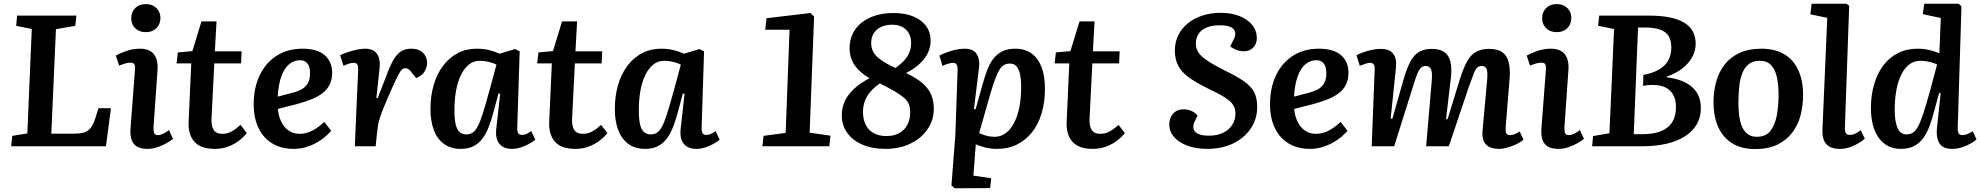

<svg xmlns="http://www.w3.org/2000/svg" viewBox="-20 -787 10654 1033"><path d="M46 -56 127 -69 151 -631 67 -648 72 -703H391L385 -648L281 -630L256 -68H385Q410 -68 430.5 -73.5Q451 -79 466 -96.5Q481 -114 493 -151L510 -205H577L550 0H40Z M706 -409Q708 -431 703 -440.5Q698 -450 682 -450Q670 -450 655.5 -446Q641 -442 621 -434L603 -488Q622 -499 658 -512Q694 -525 734 -525Q766 -525 788 -512.5Q810 -500 820.5 -473Q831 -446 827 -404L806 -103Q805 -82 809.5 -71Q814 -60 830 -60Q842 -60 857 -67Q872 -74 889 -87L911 -40Q899 -30 877.5 -17.5Q856 -5 829 4.5Q802 14 773 14Q737 14 716 1Q695 -12 687.5 -36.5Q680 -61 682 -93ZM686 -689Q686 -722 707.5 -743.5Q729 -765 765 -765Q788 -765 805.5 -755.5Q823 -746 833 -729Q843 -712 843 -690Q843 -657 821.5 -635.5Q800 -614 765 -614Q729 -614 707.5 -635Q686 -656 686 -689Z M937 -505 1015 -512 1064 -672H1145L1136 -511H1280L1277 -446H1133L1118 -149Q1116 -109 1129.5 -88Q1143 -67 1177 -67Q1204 -67 1227.5 -80.5Q1251 -94 1274 -115L1308 -71Q1290 -48 1263.5 -28.5Q1237 -9 1205 2.5Q1173 14 1135 14Q1059 14 1025 -25.5Q991 -65 995 -135L1009 -446H930Z M1608 -525Q1687 -525 1727 -490Q1767 -455 1767 -396Q1767 -358 1753 -330.5Q1739 -303 1713 -284Q1687 -265 1652.5 -251.5Q1618 -238 1577 -227L1475 -201Q1478 -165 1492 -134.5Q1506 -104 1531.5 -85.5Q1557 -67 1592 -67Q1614 -67 1636 -74Q1658 -81 1680 -95.5Q1702 -110 1725 -131L1762 -83Q1748 -67 1728 -50Q1708 -33 1681.5 -18.5Q1655 -4 1624.5 5Q1594 14 1560 14Q1493 14 1444.5 -15.5Q1396 -45 1370.5 -99Q1345 -153 1345 -225Q1345 -315 1377.5 -382.5Q1410 -450 1469 -487.5Q1528 -525 1608 -525ZM1648 -394Q1648 -415 1642.5 -430Q1637 -445 1625 -454Q1613 -463 1594 -463Q1561 -463 1535 -441Q1509 -419 1493.5 -375.5Q1478 -332 1474 -267L1554 -288Q1585 -296 1606 -308.5Q1627 -321 1637.5 -341.5Q1648 -362 1648 -394Z M1907 -411Q1908 -429 1903 -439Q1898 -449 1882 -449Q1872 -449 1859 -445Q1846 -441 1828 -433L1810 -490Q1829 -499 1853 -507Q1877 -515 1901 -520Q1925 -525 1944 -525Q1989 -525 2008.5 -497Q2028 -469 2022 -418L2005 -260L2012 -259L2064 -393Q2081 -439 2099 -468.5Q2117 -498 2139 -511.5Q2161 -525 2193 -525Q2222 -525 2241 -514Q2260 -503 2269 -485.5Q2278 -468 2278 -449Q2278 -425 2264 -402Q2250 -379 2219 -367L2197 -394Q2186 -410 2178 -415Q2170 -420 2160 -420Q2153 -420 2146.5 -416Q2140 -412 2132.5 -400.5Q2125 -389 2114.5 -367.5Q2104 -346 2088 -310Q2062 -252 2047 -215Q2032 -178 2024.5 -155Q2017 -132 2014 -114.5Q2011 -97 2009 -76L2001 0H1889Z M2763 -104Q2762 -81 2767.5 -71Q2773 -61 2789 -61Q2800 -61 2813 -66.5Q2826 -72 2838 -82L2860 -35Q2848 -25 2827.5 -13.5Q2807 -2 2783 6Q2759 14 2734 14Q2705 14 2684.5 2Q2664 -10 2655 -34Q2646 -58 2650 -94L2671 -282L2662 -284L2637 -191Q2625 -145 2610.5 -107Q2596 -69 2576 -42Q2556 -15 2527.5 -0.5Q2499 14 2459 14Q2404 14 2367.5 -13.5Q2331 -41 2313.5 -89Q2296 -137 2296 -199Q2296 -271 2313.5 -330.5Q2331 -390 2364 -433.5Q2397 -477 2442.5 -501Q2488 -525 2544 -525Q2585 -525 2617.5 -516Q2650 -507 2668 -498L2751 -523L2776 -511ZM2489 -64Q2508 -64 2522.5 -73Q2537 -82 2550 -106.5Q2563 -131 2577.5 -176.5Q2592 -222 2612 -295L2651 -439Q2635 -448 2610 -454Q2585 -460 2562 -460Q2528 -460 2503 -440Q2478 -420 2460 -383.5Q2442 -347 2433.5 -298.5Q2425 -250 2425 -194Q2425 -147 2431.5 -118.5Q2438 -90 2452.5 -77Q2467 -64 2489 -64Z M2877 -505 2955 -512 3004 -672H3085L3076 -511H3220L3217 -446H3073L3058 -149Q3056 -109 3069.5 -88Q3083 -67 3117 -67Q3144 -67 3167.5 -80.5Q3191 -94 3214 -115L3248 -71Q3230 -48 3203.5 -28.5Q3177 -9 3145 2.5Q3113 14 3075 14Q2999 14 2965 -25.5Q2931 -65 2935 -135L2949 -446H2870Z M3755 -104Q3754 -81 3759.5 -71Q3765 -61 3781 -61Q3792 -61 3805 -66.5Q3818 -72 3830 -82L3852 -35Q3840 -25 3819.5 -13.5Q3799 -2 3775 6Q3751 14 3726 14Q3697 14 3676.5 2Q3656 -10 3647 -34Q3638 -58 3642 -94L3663 -282L3654 -284L3629 -191Q3617 -145 3602.5 -107Q3588 -69 3568 -42Q3548 -15 3519.5 -0.5Q3491 14 3451 14Q3396 14 3359.5 -13.5Q3323 -41 3305.5 -89Q3288 -137 3288 -199Q3288 -271 3305.5 -330.5Q3323 -390 3356 -433.5Q3389 -477 3434.5 -501Q3480 -525 3536 -525Q3577 -525 3609.5 -516Q3642 -507 3660 -498L3743 -523L3768 -511ZM3481 -64Q3500 -64 3514.5 -73Q3529 -82 3542 -106.5Q3555 -131 3569.5 -176.5Q3584 -222 3604 -295L3643 -439Q3627 -448 3602 -454Q3577 -460 3554 -460Q3520 -460 3495 -440Q3470 -420 3452 -383.5Q3434 -347 3425.5 -298.5Q3417 -250 3417 -194Q3417 -147 3423.5 -118.5Q3430 -90 3444.5 -77Q3459 -64 3481 -64Z M4228 -627H4097L4104 -689L4340 -717L4360 -698L4336 -73L4448 -57L4442 0H4082L4088 -56L4207 -72Z M4509 -167Q4509 -210 4526.5 -245.5Q4544 -281 4577 -311Q4610 -341 4658 -366Q4604 -398 4577.5 -437Q4551 -476 4551 -528Q4551 -570 4567.5 -605Q4584 -640 4615.5 -665Q4647 -690 4690.5 -703.5Q4734 -717 4788 -717Q4849 -717 4893.5 -698.5Q4938 -680 4962.5 -647Q4987 -614 4987 -569Q4987 -533 4972 -502Q4957 -471 4928 -444Q4899 -417 4855 -394Q4910 -368 4943 -339.5Q4976 -311 4990 -277.5Q5004 -244 5004 -202Q5004 -140 4970 -91Q4936 -42 4877.5 -14Q4819 14 4743 14Q4673 14 4620.5 -8.5Q4568 -31 4538.5 -72Q4509 -113 4509 -167ZM4714 -338Q4669 -308 4646 -270.5Q4623 -233 4623 -185Q4623 -145 4637.5 -116Q4652 -87 4680.5 -71Q4709 -55 4749 -55Q4790 -55 4818.5 -71Q4847 -87 4862 -116Q4877 -145 4877 -182Q4877 -207 4870 -225.5Q4863 -244 4845 -260Q4827 -276 4795 -295Q4763 -314 4714 -338ZM4667 -555Q4667 -528 4679.5 -506Q4692 -484 4720.5 -464Q4749 -444 4798 -421Q4827 -442 4845.5 -462.5Q4864 -483 4873 -506Q4882 -529 4882 -555Q4882 -601 4854.5 -627.5Q4827 -654 4781 -654Q4746 -654 4720.5 -642Q4695 -630 4681 -608Q4667 -586 4667 -555Z M5132 -408Q5133 -429 5127 -439Q5121 -449 5108 -449Q5097 -449 5079 -443.5Q5061 -438 5051 -432L5034 -488Q5051 -497 5072.5 -505Q5094 -513 5119.5 -519Q5145 -525 5170 -525Q5216 -525 5234.5 -496.5Q5253 -468 5247 -420L5220 -201L5229 -199L5265 -328Q5278 -375 5292 -411.5Q5306 -448 5326 -473Q5346 -498 5374 -511.5Q5402 -525 5442 -525Q5495 -525 5530.5 -499Q5566 -473 5584 -425.5Q5602 -378 5602 -310Q5602 -238 5584.5 -178.5Q5567 -119 5533 -76Q5499 -33 5451.5 -9.5Q5404 14 5345 14Q5310 14 5278.5 6Q5247 -2 5230 -11L5217 158L5313 172L5307 225L5116 226L5099 211L5120 -61ZM5413 -445Q5394 -445 5379.5 -436Q5365 -427 5352 -402.5Q5339 -378 5324.5 -334.5Q5310 -291 5291 -222L5248 -71Q5265 -63 5286 -57Q5307 -51 5332 -51Q5365 -51 5391.5 -71Q5418 -91 5436.5 -127Q5455 -163 5464.5 -211.5Q5474 -260 5474 -315Q5474 -339 5472 -362Q5470 -385 5463.5 -404Q5457 -423 5445 -434Q5433 -445 5413 -445Z M5661 -505 5739 -512 5788 -672H5869L5860 -511H6004L6001 -446H5857L5842 -149Q5840 -109 5853.5 -88Q5867 -67 5901 -67Q5928 -67 5951.5 -80.5Q5975 -94 5998 -115L6032 -71Q6014 -48 5987.5 -28.5Q5961 -9 5929 2.5Q5897 14 5859 14Q5783 14 5749 -25.5Q5715 -65 5719 -135L5733 -446H5654Z M6744 -211Q6744 -162 6724 -121Q6704 -80 6668 -49.5Q6632 -19 6583.5 -2.5Q6535 14 6477 14Q6417 14 6370.5 -2.5Q6324 -19 6297.5 -49Q6271 -79 6271 -118Q6271 -153 6292 -176Q6313 -199 6347 -199Q6370 -199 6390.5 -190Q6411 -181 6423 -165L6408 -134Q6397 -112 6401.5 -94Q6406 -76 6427 -66.5Q6448 -57 6485 -57Q6527 -57 6559 -72Q6591 -87 6609 -114Q6627 -141 6627 -177Q6627 -203 6614.5 -222.5Q6602 -242 6571 -262Q6540 -282 6487 -307Q6418 -340 6377 -370Q6336 -400 6318.5 -434.5Q6301 -469 6301 -514Q6301 -561 6319.5 -598Q6338 -635 6371.5 -662Q6405 -689 6450 -703.5Q6495 -718 6547 -718Q6605 -718 6649 -700.5Q6693 -683 6717.5 -652.5Q6742 -622 6742 -582Q6742 -551 6722.5 -531Q6703 -511 6671 -511Q6651 -511 6631 -519Q6611 -527 6599 -538L6619 -578Q6629 -598 6625 -615Q6621 -632 6601 -641.5Q6581 -651 6542 -651Q6502 -651 6473 -639.5Q6444 -628 6429 -605.5Q6414 -583 6414 -552Q6414 -526 6428 -504.5Q6442 -483 6476 -460.5Q6510 -438 6571 -407Q6635 -376 6673 -349.5Q6711 -323 6727.5 -291Q6744 -259 6744 -211Z M7076 -525Q7155 -525 7195 -490Q7235 -455 7235 -396Q7235 -358 7221 -330.5Q7207 -303 7181 -284Q7155 -265 7120.5 -251.5Q7086 -238 7045 -227L6943 -201Q6946 -165 6960 -134.5Q6974 -104 6999.5 -85.5Q7025 -67 7060 -67Q7082 -67 7104 -74Q7126 -81 7148 -95.5Q7170 -110 7193 -131L7230 -83Q7216 -67 7196 -50Q7176 -33 7149.5 -18.5Q7123 -4 7092.5 5Q7062 14 7028 14Q6961 14 6912.5 -15.5Q6864 -45 6838.5 -99Q6813 -153 6813 -225Q6813 -315 6845.5 -382.5Q6878 -450 6937 -487.5Q6996 -525 7076 -525ZM7116 -394Q7116 -415 7110.5 -430Q7105 -445 7093 -454Q7081 -463 7062 -463Q7029 -463 7003 -441Q6977 -419 6961.5 -375.5Q6946 -332 6942 -267L7022 -288Q7053 -296 7074 -308.5Q7095 -321 7105.5 -341.5Q7116 -362 7116 -394Z M7683 -351Q7687 -395 7679.5 -413.5Q7672 -432 7650 -432Q7635 -432 7624.5 -422Q7614 -412 7604.5 -388Q7595 -364 7582 -321L7481 0H7360L7376 -411Q7377 -432 7371 -440.5Q7365 -449 7350 -449Q7341 -449 7328.5 -444.5Q7316 -440 7296 -433L7278 -490Q7294 -498 7316 -506Q7338 -514 7362.5 -519Q7387 -524 7409 -524Q7456 -524 7476 -497.5Q7496 -471 7490 -417L7462 -149L7471 -147L7533 -365Q7549 -419 7567.5 -454.5Q7586 -490 7613.5 -507Q7641 -524 7683 -524Q7726 -524 7750.5 -507Q7775 -490 7783.5 -455Q7792 -420 7786 -368L7760 -147L7768 -145L7835 -363Q7853 -419 7872 -454.5Q7891 -490 7919.5 -507Q7948 -524 7992 -524Q8038 -524 8063.5 -505.5Q8089 -487 8097.5 -450.5Q8106 -414 8102 -363L8081 -107Q8079 -82 8083.5 -71Q8088 -60 8104 -60Q8116 -60 8129.5 -65.5Q8143 -71 8156 -80L8177 -35Q8163 -23 8140 -12Q8117 -1 8092 6.5Q8067 14 8046 14Q8012 14 7991 2.5Q7970 -9 7962 -30Q7954 -51 7956 -80L7981 -355Q7985 -399 7978.5 -415.5Q7972 -432 7951 -432Q7938 -432 7928.5 -424Q7919 -416 7909 -391Q7899 -366 7881 -315L7775 0H7653Z M8297 -409Q8299 -431 8294 -440.5Q8289 -450 8273 -450Q8261 -450 8246.5 -446Q8232 -442 8212 -434L8194 -488Q8213 -499 8249 -512Q8285 -525 8325 -525Q8357 -525 8379 -512.5Q8401 -500 8411.5 -473Q8422 -446 8418 -404L8397 -103Q8396 -82 8400.5 -71Q8405 -60 8421 -60Q8433 -60 8448 -67Q8463 -74 8480 -87L8502 -40Q8490 -30 8468.5 -17.5Q8447 -5 8420 4.5Q8393 14 8364 14Q8328 14 8307 1Q8286 -12 8278.5 -36.5Q8271 -61 8273 -93ZM8277 -689Q8277 -722 8298.5 -743.5Q8320 -765 8356 -765Q8379 -765 8396.5 -755.5Q8414 -746 8424 -729Q8434 -712 8434 -690Q8434 -657 8412.5 -635.5Q8391 -614 8356 -614Q8320 -614 8298.5 -635Q8277 -656 8277 -689Z M9103 -551Q9103 -514 9084.5 -480Q9066 -446 9031.5 -419Q8997 -392 8948 -375V-371Q9037 -360 9084 -318.5Q9131 -277 9131 -206Q9131 -157 9109.5 -119Q9088 -81 9047 -54.5Q9006 -28 8947.5 -14Q8889 0 8815 0H8546L8551 -55L8639 -70L8664 -631L8578 -648L8584 -703H8852Q8978 -703 9040.5 -665.5Q9103 -628 9103 -551ZM8822 -384Q8871 -393 8904.5 -412Q8938 -431 8955 -461Q8972 -491 8972 -532Q8972 -589 8938 -614Q8904 -639 8831 -639H8793L8770 -65H8817Q8874 -65 8914.5 -80.5Q8955 -96 8976 -128.5Q8997 -161 8997 -211Q8997 -251 8982 -277.5Q8967 -304 8939.5 -317Q8912 -330 8871 -330Q8855 -330 8844.5 -329Q8834 -328 8820 -325Z M9423 15Q9349 15 9299 -16.5Q9249 -48 9224 -104.5Q9199 -161 9199 -236Q9199 -293 9213 -345.5Q9227 -398 9257.5 -438Q9288 -478 9337.5 -501.5Q9387 -525 9457 -525Q9530 -525 9580 -495Q9630 -465 9655.5 -409Q9681 -353 9681 -276Q9681 -219 9667.5 -167Q9654 -115 9623 -74Q9592 -33 9543 -9Q9494 15 9423 15ZM9431 -51Q9480 -51 9505 -82.5Q9530 -114 9539.5 -166Q9549 -218 9549 -277Q9549 -331 9540 -372Q9531 -413 9509 -436.5Q9487 -460 9447 -460Q9414 -460 9391.5 -444Q9369 -428 9356 -398Q9343 -368 9338 -326Q9333 -284 9333 -232Q9333 -177 9342.5 -136Q9352 -95 9374 -73Q9396 -51 9431 -51Z M9811 -691 9720 -710 9727 -767H9913L9929 -756L9906 -103Q9905 -83 9910.5 -72Q9916 -61 9934 -61Q9946 -61 9960.5 -67.5Q9975 -74 9991 -87L10013 -41Q10003 -31 9982.5 -18.5Q9962 -6 9935.5 4Q9909 14 9879 14Q9844 14 9823 2Q9802 -10 9793 -32.5Q9784 -55 9785 -87Z M10513 -102Q10512 -80 10517.5 -70Q10523 -60 10539 -60Q10552 -60 10566.5 -66.5Q10581 -73 10594 -81L10614 -37Q10604 -27 10583 -15Q10562 -3 10536 5.5Q10510 14 10483 14Q10432 14 10414 -17Q10396 -48 10401 -95L10421 -285L10413 -287L10386 -188Q10375 -145 10361 -108Q10347 -71 10327.5 -44Q10308 -17 10278.5 -1.5Q10249 14 10206 14Q10167 14 10137 -2Q10107 -18 10086.5 -47.5Q10066 -77 10056 -117Q10046 -157 10046 -206Q10046 -276 10063.5 -334.5Q10081 -393 10113 -435.5Q10145 -478 10192 -501.5Q10239 -525 10297 -525Q10333 -525 10364.5 -517Q10396 -509 10414 -500L10422 -690L10325 -711L10333 -767H10517L10533 -753ZM10237 -64Q10257 -64 10271.5 -73Q10286 -82 10299 -105.5Q10312 -129 10327 -174Q10342 -219 10362 -291L10402 -440Q10391 -446 10375 -450.5Q10359 -455 10342.5 -457.5Q10326 -460 10312 -460Q10278 -460 10252 -440Q10226 -420 10208.5 -384Q10191 -348 10182.5 -300Q10174 -252 10174 -196Q10174 -133 10189 -98.5Q10204 -64 10237 -64Z"/></svg>

Font: Literata 18pt SemiBold
Style: Italic
Weight: 600
Italic angle: -2°
Designer: Latin by Veronika Burian and Jose Scaglione. Greek by Irene Vlachou. Cyrillic by Vera Evstafieva
Foundry: TypeTogether
Version: Version 3.103;gftools[0.9.29]